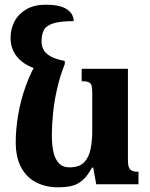

<svg xmlns="http://www.w3.org/2000/svg" viewBox="-20 -785 640 818"><path d="M226 13Q177 13 136 -7Q95 -27 71 -70Q47 -113 47 -180Q47 -232 57 -293.5Q67 -355 90 -419.5Q113 -484 152 -545L256 -512Q237 -465 224.5 -412Q212 -359 206.5 -307Q201 -255 201 -207Q201 -164 208.5 -134Q216 -104 232.5 -88Q249 -72 276 -72Q318 -72 338.5 -93.5Q359 -115 366 -150.5Q373 -186 373 -227V-390Q373 -410 370 -420.5Q367 -431 357.5 -435Q348 -439 328 -439V-492H525V-101Q525 -82 529.5 -71.5Q534 -61 544 -57Q554 -53 570 -53V0H390L377 -71H372Q352 -34 330.5 -16Q309 2 283.5 7.5Q258 13 226 13ZM256 -525V-512L129 -493Q97 -504 73.5 -522.5Q50 -541 37.5 -566.5Q25 -592 25 -624Q25 -662 42 -694Q59 -726 92.5 -745.5Q126 -765 175 -765Q234 -765 263.5 -746.5Q293 -728 294 -695Q235 -695 205.5 -685Q176 -675 166.5 -656Q157 -637 157 -608Q157 -590 165 -574Q173 -558 194.5 -545.5Q216 -533 256 -525Z"/></svg>

Font: Noto Serif Armenian
Style: Bold
Weight: 700
Version: Version 2.007